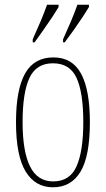

<svg xmlns="http://www.w3.org/2000/svg" viewBox="-20 -786 450 816"><path d="M205 10Q130 10 89 -57Q48 -124 48 -267Q48 -405 86.5 -473.5Q125 -542 207 -542Q287 -542 324.5 -473Q362 -404 362 -267Q362 -122 322 -56Q282 10 205 10ZM206 -15Q277 -15 305.5 -79.5Q334 -144 334 -267Q334 -392 305.5 -454.5Q277 -517 205 -517Q134 -517 105 -454.5Q76 -392 76 -267Q76 -143 107.5 -79Q139 -15 206 -15ZM248 -619Q268 -663 282.5 -697.5Q297 -732 309 -766H358V-756Q348 -739 330.5 -712.5Q313 -686 293 -658Q273 -630 255 -606H248ZM119 -619Q139 -663 153.5 -697.5Q168 -732 180 -766H229V-756Q219 -739 201.5 -712.5Q184 -686 164 -658Q144 -630 127 -606H119Z"/></svg>

Font: Noto Serif Tamil ExtraCondensed Thin
Style: Italic
Weight: 100
Width: 2
Italic angle: -12°
Designer: Indian Type Foundry, Tom Grace, and the Monotype Design Team
Foundry: Monotype Imaging Inc.
Version: Version 2.003; ttfautohint (v1.8.4.7-5d5b)